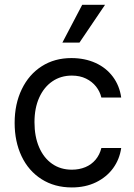

<svg xmlns="http://www.w3.org/2000/svg" viewBox="-20 -783 569 813"><path d="M42 -262.7Q42 -342.8 72.3 -405.3Q102.5 -467.8 156.7 -502.4Q210.9 -537.1 282.2 -537.1Q338.9 -537.1 384.3 -516.6Q429.7 -496.1 458 -458Q486.3 -419.9 493.2 -370.1H409.2Q403.3 -395.5 386.7 -416.5Q370.1 -437.5 344.2 -450.2Q318.4 -462.9 284.2 -462.9Q237.3 -462.9 201.7 -438.5Q166 -414.1 146 -369.6Q126 -325.2 126 -265.6Q126 -205.1 145.5 -159.7Q165 -114.3 200.7 -89.4Q236.3 -64.5 284.2 -64.5Q315.4 -64.5 341.3 -75.2Q367.2 -85.9 384.8 -106.9Q402.3 -127.9 409.2 -156.2H493.2Q486.3 -108.4 459 -70.8Q431.6 -33.2 386.7 -11.2Q341.8 10.7 284.2 10.7Q210.9 10.7 155.8 -24.4Q100.6 -59.6 71.3 -121.6Q42 -183.6 42 -262.7ZM328.1 -762.7H424.8L316.4 -602.5H244.1Z"/></svg>

Font: Pretendard GOV Variable
Style: Regular
Weight: 400
Designer: Base glyphs from Inter by Rasmus Andersson; Hangul glyphs from Noto Sans CJK(Source Han Sans) by Jang Soo-young and Kang
Foundry: Kil Hyung-jin
Version: Version 1.307;Glyphs 3.2 (3192)